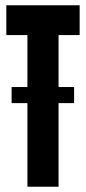

<svg xmlns="http://www.w3.org/2000/svg" viewBox="-20 -708 325 728"><path d="M24 -317V-378H261V-317ZM84 0V-575H4V-688H282V-575H202V0Z"/></svg>

Font: Saira UltraCondensed ExtraBold
Style: Regular
Weight: 800
Width: 1
Designer: Hector Gatti with collaboration of the Omnibus-Type team
Foundry: Omnibus-Type
Version: Version 1.101